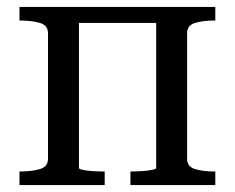

<svg xmlns="http://www.w3.org/2000/svg" viewBox="-20 -532 675 552"><path d="M118 -75V-437Q118 -459 95 -466Q72 -473 37 -473H36V-512H207V-49Q207 -46 218.5 -43.5Q230 -41 246.5 -40Q263 -39 279 -39H281V0H36V-39H37Q72 -39 95 -46Q118 -53 118 -75ZM429 -49V-512H599V-473H597Q563 -473 540.5 -466Q518 -459 518 -437V-75Q518 -53 540.5 -46Q563 -39 597 -39H599V0H355V-39H356Q370 -39 387 -40Q404 -41 416.5 -43.5Q429 -46 429 -49ZM180 -466V-512H471V-466Z"/></svg>

Font: Roboto Serif 72pt
Style: Regular
Weight: 400
Designer: Greg Gazdowicz
Foundry: Commercial Type
Version: Version 1.008